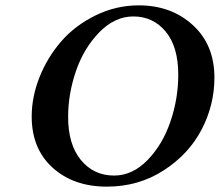

<svg xmlns="http://www.w3.org/2000/svg" viewBox="-20 -678 813 710"><path d="M473.1 -617.2Q404.3 -617.2 347.2 -558.6Q290 -500 261 -415.5Q231.9 -331.1 231.9 -245.1Q231.9 -144 279.1 -86.4Q326.2 -28.8 401.9 -28.8Q469.7 -28.8 525.4 -85.9Q581.1 -143.1 610.1 -228Q639.2 -313 639.2 -401.9Q639.2 -504.9 592.8 -561Q546.4 -617.2 473.1 -617.2ZM375 12.2Q252 12.2 174.6 -57.9Q97.2 -127.9 97.2 -247.1Q97.2 -320.3 126.5 -393.6Q155.8 -466.8 206.8 -525.4Q257.8 -584 333.5 -621.1Q409.2 -658.2 493.2 -658.2Q613.3 -658.2 693.1 -585.2Q772.9 -512.2 772.9 -391.1Q772.9 -290 725.6 -199Q678.2 -107.9 585.2 -47.9Q492.2 12.2 375 12.2Z"/></svg>

Font: Linux Libertine O
Style: Semibold Italic
Weight: 600
Italic angle: -11.5°
Designer: Philipp H. Poll
Foundry: Philipp H. Poll
Version: Version 5.1.2